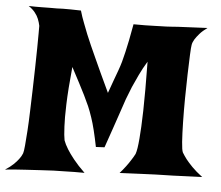

<svg xmlns="http://www.w3.org/2000/svg" viewBox="-96 -758 950 826"><g transform="rotate(5 379.0 -345.5)"><path d="M-4.9 -700.2Q26.4 -699.2 49.8 -699.7Q73.2 -700.2 87.9 -700.2H116.2Q127 -701.2 142.6 -701.2Q156.2 -701.2 175.8 -701.2Q195.3 -701.2 220.7 -700.2Q228.5 -672.9 238.8 -647Q249 -621.1 256.8 -600.6Q266.6 -576.2 276.4 -554.7Q286.1 -533.2 299.8 -502.9Q311.5 -477.5 328.1 -440.9Q344.7 -404.3 367.2 -357.4Q377.9 -387.7 387.2 -413.1Q396.5 -438.5 403.3 -457Q411.1 -478.5 416 -496.1Q420.9 -513.7 426.8 -539.1Q431.6 -560.5 438 -590.8Q444.3 -621.1 451.2 -661.1Q479.5 -661.1 502 -661.1Q524.4 -661.1 541 -662.1Q559.6 -662.1 574.2 -663.1Q589.8 -663.1 616.2 -665Q638.7 -667 676.3 -668.5Q713.9 -669.9 769.5 -672.9Q749 -658.2 736.8 -644Q724.6 -629.9 717.8 -619.1Q710 -606.4 708 -594.7Q706.1 -585 704.6 -549.8Q703.1 -514.6 701.7 -466.3Q700.2 -418 699.7 -363.3Q699.2 -308.6 700.2 -259.8Q701.2 -210.9 703.6 -175.3Q706.1 -139.6 710.9 -129.9Q717.8 -118.2 729.5 -102.5Q740.2 -88.9 757.3 -71.3Q774.4 -53.7 802.7 -32.2Q757.8 -30.3 728 -29.3Q698.2 -28.3 678.7 -27.3Q656.2 -26.4 642.6 -26.4Q627.9 -26.4 602.5 -25.4Q580.1 -24.4 543 -22.9Q505.9 -21.5 447.3 -18.6Q460.9 -34.2 472.7 -49.8Q484.4 -65.4 492.2 -78.1Q502 -92.8 508.8 -106.4Q515.6 -125 519.5 -173.8Q523.4 -215.8 525.4 -294.4Q527.3 -373 525.4 -505.9Q506.8 -475.6 492.7 -445.8Q478.5 -416 467.8 -391.6Q456.1 -363.3 446.3 -336.9Q436.5 -309.6 425.8 -276.4Q416 -248 402.8 -209Q389.6 -169.9 373 -123L335.9 -121.1Q328.1 -160.2 320.3 -191.9Q312.5 -223.6 304.7 -246.1Q295.9 -272.5 287.1 -293Q277.3 -313.5 265.6 -338.9Q254.9 -360.4 239.7 -389.6Q224.6 -418.9 205.1 -455.1Q195.3 -355.5 193.4 -293.5Q191.4 -231.4 193.4 -197.3Q195.3 -156.2 199.2 -137.7Q205.1 -121.1 217.8 -100.6Q228.5 -83 247.6 -59.1Q266.6 -35.2 296.9 -5.9Q275.4 -5.9 252 -5.9Q228.5 -5.9 209 -4.9Q185.5 -3.9 163.1 -3.9Q139.6 -2.9 108.4 -1Q81.1 1 43 2.9Q4.9 4.9 -44.9 9.8Q-23.4 -3.9 -9.8 -17.1Q3.9 -30.3 11.7 -41Q21.5 -53.7 26.4 -66.4Q29.3 -74.2 31.7 -100.6Q34.2 -127 36.6 -165Q39.1 -203.1 40.5 -250Q42 -296.9 43.5 -345.2Q44.9 -393.6 45.9 -439.9Q46.9 -486.3 47.4 -523.9Q47.9 -561.5 47.9 -586.9Q47.9 -612.3 47.9 -619.1Q44.9 -633.8 39.1 -648.4Q34.2 -661.1 23.4 -674.8Q12.7 -688.5 -4.9 -700.2Z"/></g></svg>

Font: Irish Grover
Style: Regular
Weight: 400
Designer: Squid
Foundry: Font Diner, Inc DBA Sideshow
Version: Version 1.001